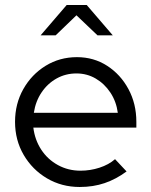

<svg xmlns="http://www.w3.org/2000/svg" viewBox="-20 -737 604 766"><path d="M298 9Q226 9 167.5 -25.5Q109 -60 74.5 -119Q40 -178 40 -251Q40 -323 73 -381.5Q106 -440 162 -474.5Q218 -509 287 -509Q354 -509 407.5 -474.5Q461 -440 492.5 -381.5Q524 -323 524 -251V-228H113Q119 -179 144.5 -140Q170 -101 211 -78.5Q252 -56 301 -56Q340 -56 377 -68Q414 -80 439 -102L485 -53Q443 -22 397.5 -6.5Q352 9 298 9ZM115 -287H450Q444 -332 420.5 -367.5Q397 -403 362 -423.5Q327 -444 285 -444Q242 -444 206 -424Q170 -404 146 -368.5Q122 -333 115 -287ZM369 -596 285 -676 202 -596H142L246 -717H326L430 -596Z"/></svg>

Font: Red Hat Display VF
Style: Regular
Weight: 300
Designer: Pentagram, MCKL
Foundry: Pentagram, MCKL
Version: Version 1.023